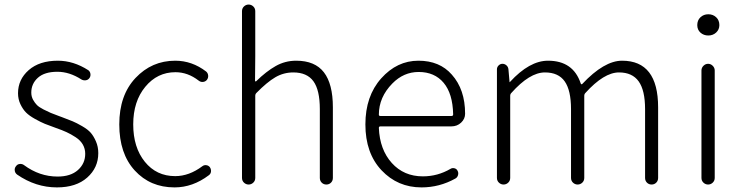

<svg xmlns="http://www.w3.org/2000/svg" viewBox="-20 -815 3275 848"><path d="M231.4 12.7Q137.7 12.7 55.7 -43.9Q44.9 -51.8 44.9 -65.4Q44.9 -74.2 50.8 -81.1Q56.6 -89.8 67.4 -90.8Q78.1 -91.8 85.9 -85.9Q154.3 -35.2 234.4 -35.2Q292 -35.2 324.2 -64Q356.4 -92.8 356.4 -135.7Q356.4 -158.2 345.7 -176.8Q335 -195.3 314 -209Q293 -222.7 273.9 -231.4Q254.9 -240.2 226.6 -250Q196.3 -260.7 178.2 -268.1Q160.2 -275.4 134.8 -289.6Q109.4 -303.7 95.2 -317.9Q81.1 -332 70.3 -354.5Q59.6 -377 59.6 -403.3Q59.6 -463.9 106.9 -505.4Q154.3 -546.9 235.4 -546.9Q304.7 -546.9 370.1 -504.9Q377.9 -499 379.4 -488.8Q380.9 -478.5 375 -470.2Q369.1 -461.9 358.9 -460.4Q348.6 -459 339.8 -463.9Q287.1 -498 233.4 -498Q176.8 -498 147.5 -471.7Q118.2 -445.3 118.2 -406.2Q118.2 -388.7 126 -374.5Q133.8 -360.4 143.1 -351.1Q152.3 -341.8 172.4 -331.5Q192.4 -321.3 204.1 -316.4Q215.8 -311.5 242.2 -301.8Q246.1 -300.8 252.9 -297.9Q284.2 -286.1 300.8 -279.3Q317.4 -272.5 342.8 -257.8Q368.2 -243.2 380.9 -228.5Q393.6 -213.9 403.8 -190.4Q414.1 -167 414.1 -138.7Q414.1 -74.2 365.2 -30.8Q316.4 12.7 231.4 12.7Z M751 12.7Q643.6 12.7 575.2 -62Q506.8 -136.7 506.8 -265.6Q506.8 -394.5 578.6 -470.7Q650.4 -546.9 753.9 -546.9Q828.1 -546.9 890.6 -499Q898.4 -492.2 899.4 -481.4Q900.4 -470.7 893.6 -461.9Q886.7 -454.1 876.5 -453.1Q866.2 -452.1 857.4 -459Q809.6 -496.1 754.9 -496.1Q674.8 -496.1 621.6 -431.6Q568.4 -367.2 568.4 -265.6Q568.4 -164.1 619.6 -100.6Q670.9 -37.1 753.9 -37.1Q815.4 -37.1 874 -81.1Q881.8 -86.9 891.6 -85.4Q901.4 -84 907.2 -76.2Q912.1 -69.3 912.1 -60.5Q912.1 -47.9 902.3 -41Q831.1 12.7 751 12.7Z M1048.8 -29.3V-765.6Q1048.8 -778.3 1057.6 -786.6Q1066.4 -794.9 1078.1 -794.9Q1089.8 -794.9 1098.6 -786.6Q1107.4 -778.3 1107.4 -765.6V-567.4L1106.4 -458Q1106.4 -456.1 1108.4 -455.6Q1110.4 -455.1 1111.3 -456.1Q1156.2 -500 1197.8 -523.4Q1239.3 -546.9 1288.1 -546.9Q1371.1 -546.9 1410.6 -495.6Q1450.2 -444.3 1450.2 -340.8V-29.3Q1450.2 -16.6 1441.9 -8.3Q1433.6 0 1421.4 0Q1409.2 0 1400.9 -8.3Q1392.6 -16.6 1392.6 -29.3V-333Q1392.6 -417 1364.3 -456.1Q1335.9 -495.1 1275.4 -495.1Q1232.4 -495.1 1195.8 -473.6Q1159.2 -452.1 1112.3 -404.3Q1107.4 -399.4 1107.4 -391.6V-29.3Q1107.4 -16.6 1098.6 -8.3Q1089.8 0 1078.1 0Q1066.4 0 1057.6 -8.3Q1048.8 -16.6 1048.8 -29.3Z M1841.8 12.7Q1736.3 12.7 1665 -63Q1593.8 -138.7 1593.8 -265.6Q1593.8 -390.6 1663.6 -468.8Q1733.4 -546.9 1828.1 -546.9Q1921.9 -546.9 1975.6 -485.4Q2034.2 -419.9 2034.2 -312.5Q2034.2 -290 2016.6 -273.4Q1999 -256.8 1973.6 -256.8H1660.2Q1653.3 -256.8 1653.3 -250Q1657.2 -154.3 1710.4 -95.2Q1763.7 -36.1 1847.7 -36.1Q1913.1 -36.1 1969.7 -69.3Q1977.5 -74.2 1987.3 -71.8Q1997.1 -69.3 2001 -60.5Q2005.9 -51.8 2002.9 -41.5Q2000 -31.2 1991.2 -26.4Q1920.9 12.7 1841.8 12.7ZM1653.3 -308.6Q1653.3 -302.7 1660.2 -302.7H1973.6Q1981.4 -302.7 1981.4 -309.6Q1981.4 -310.5 1981.4 -310.5Q1979.5 -401.4 1939.5 -449.2Q1899.4 -497.1 1829.1 -497.1Q1762.7 -497.1 1712.9 -446.3Q1653.3 -385.7 1653.3 -308.6Z M2174.8 -29.3V-508.8Q2174.8 -518.6 2182.1 -525.9Q2189.5 -533.2 2199.2 -533.2Q2209 -533.2 2216.8 -526.4Q2224.6 -519.5 2225.6 -508.8L2230.5 -453.1Q2230.5 -452.1 2231.4 -452.1Q2232.4 -452.1 2232.4 -453.1Q2318.4 -546.9 2400.4 -546.9Q2511.7 -546.9 2544.9 -446.3Q2545.9 -443.4 2548.3 -442.9Q2550.8 -442.4 2551.8 -444.3Q2648.4 -546.9 2727.5 -546.9Q2886.7 -546.9 2886.7 -340.8V-29.3Q2886.7 -16.6 2878.4 -8.3Q2870.1 0 2857.9 0Q2845.7 0 2837.4 -8.3Q2829.1 -16.6 2829.1 -29.3V-333Q2829.1 -416 2800.8 -455.6Q2772.5 -495.1 2713.9 -495.1Q2647.5 -495.1 2565.4 -404.3Q2560.5 -399.4 2560.5 -391.6V-29.3Q2560.5 -16.6 2551.8 -8.3Q2543 0 2531.2 0Q2519.5 0 2510.7 -8.3Q2502 -16.6 2502 -29.3V-333Q2502 -416 2474.1 -455.6Q2446.3 -495.1 2386.7 -495.1Q2319.3 -495.1 2238.3 -404.3Q2233.4 -399.4 2233.4 -391.6V-29.3Q2233.4 -16.6 2224.6 -8.3Q2215.8 0 2204.1 0Q2192.4 0 2183.6 -8.3Q2174.8 -16.6 2174.8 -29.3Z M3078.1 -29.3V-503.9Q3078.1 -515.6 3086.9 -524.4Q3095.7 -533.2 3107.4 -533.2Q3119.1 -533.2 3127.9 -524.4Q3136.7 -515.6 3136.7 -503.9V-29.3Q3136.7 -16.6 3127.9 -8.3Q3119.1 0 3107.4 0Q3095.7 0 3086.9 -8.3Q3078.1 -16.6 3078.1 -29.3ZM3108.4 -658.2Q3087.9 -658.2 3073.7 -670.9Q3059.6 -683.6 3059.6 -704.1Q3059.6 -725.6 3073.7 -738.8Q3087.9 -752 3108.4 -752Q3128.9 -752 3143.1 -738.8Q3157.2 -725.6 3157.2 -704.1Q3157.2 -684.6 3143.1 -671.4Q3128.9 -658.2 3108.4 -658.2Z"/></svg>

Font: irohamaru Light
Style: Regular
Weight: 200
Designer: [Source Han Sans]
Ryoko NISHIZUKA  (kana & ideographs); Paul D. Hunt (Latin, Greek & Cyrillic); Wenlong ZHANG  (bopomofo
Version: Version 1.01